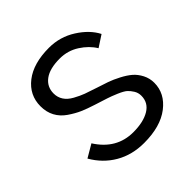

<svg xmlns="http://www.w3.org/2000/svg" viewBox="-155 -662 799 799"><g transform="rotate(-45 244.5 -262.5)"><path d="M35.2 -103.5 91.8 -136.7Q149.4 -45.9 248 -45.9Q307.6 -45.9 343.3 -67.4Q378.9 -88.9 378.9 -129.9Q378.9 -147.5 370.1 -161.6Q361.3 -175.8 351.1 -185.1Q340.8 -194.3 314.5 -205.6Q288.1 -216.8 271 -222.2Q253.9 -227.5 214.8 -240.2Q180.7 -251 156.2 -261.7Q131.8 -272.5 105.5 -290.5Q79.1 -308.6 64.9 -335Q50.8 -361.3 50.8 -395.5Q50.8 -460.9 103.5 -502Q156.2 -543 248 -543Q312.5 -543 366.2 -508.8Q419.9 -474.6 443.4 -428.7L392.6 -395.5Q372.1 -429.7 333.5 -454.6Q294.9 -479.5 248 -479.5Q188.5 -479.5 157.7 -456.5Q127 -433.6 127 -394.5Q127 -372.1 138.7 -354Q150.4 -335.9 174.3 -322.8Q198.2 -309.6 218.3 -302.2Q238.3 -294.9 271.5 -284.2Q299.8 -275.4 321.8 -267.6Q343.8 -259.8 370.1 -246.1Q396.5 -232.4 414.1 -217.3Q431.6 -202.1 443.4 -179.2Q455.1 -156.2 455.1 -129.9Q455.1 -67.4 399.9 -24.9Q344.7 17.6 248 17.6Q177.7 17.6 123 -14.2Q68.4 -45.9 35.2 -103.5Z"/></g></svg>

Font: Batunionen A1
Style: Regular
Weight: 400
Designer: HanYang I&C Co.,Ltd.
Foundry: HanYang I&C Co.,Ltd.
Version: Version 2.50; ttfautohint (v1.6)